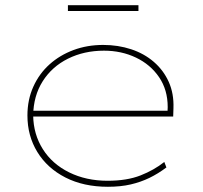

<svg xmlns="http://www.w3.org/2000/svg" viewBox="-20 -705 778 735"><path d="M393 10Q300 10 230.5 -25.5Q161 -61 123 -123Q85 -185 85 -263Q85 -323 107.5 -373Q130 -423 169.5 -458.5Q209 -494 261.5 -513.5Q314 -533 375 -533Q432 -533 482 -516.5Q532 -500 569 -468Q606 -436 626 -391.5Q646 -347 644 -291L643 -259H97V-281H632L621 -270L622 -295Q622 -361 589 -409.5Q556 -458 500.5 -484.5Q445 -511 378 -511Q302 -511 240.5 -480.5Q179 -450 143.5 -394Q108 -338 107 -263Q108 -191 144 -134Q180 -77 245 -45Q310 -13 392 -13Q466 -13 518 -33.5Q570 -54 609 -85L617 -64Q585 -40 552 -24Q519 -8 480.5 1Q442 10 393 10ZM240 -663V-685H510V-663Z"/></svg>

Font: Lexend Giga Thin
Style: Regular
Weight: 250
Version: Version 1.007